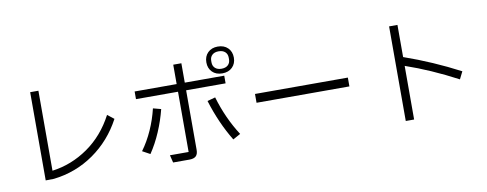

<svg xmlns="http://www.w3.org/2000/svg" viewBox="-71 -1232 4136 1629"><g transform="rotate(-10 1997.0 -417.5)"><path d="M218 -4V-764H289V-75Q456 -97 598 -196Q740 -295 827 -461L883 -417Q791 -244 636 -135.5Q481 -27 289 -5Z M1734 -753Q1734 -805 1766.5 -837Q1799 -869 1852 -869Q1906 -869 1938.5 -837Q1971 -805 1971 -753Q1971 -702 1938.5 -670Q1906 -638 1852 -638Q1798 -638 1766 -670Q1734 -702 1734 -753ZM1928 -746V-760Q1928 -791 1908 -809.5Q1888 -828 1852 -828Q1817 -828 1797 -809.5Q1777 -791 1777 -760V-746Q1777 -715 1797 -696.5Q1817 -678 1852 -678Q1888 -678 1908 -696.5Q1928 -715 1928 -746ZM1309 34 1293 -31H1454V-550H1092V-616H1454V-783H1524V-616H1864V-550H1524V-37Q1524 0 1506 17Q1488 34 1450 34ZM1066 -106Q1119 -178 1158.5 -266.5Q1198 -355 1220 -448L1288 -430Q1264 -334 1224 -240.5Q1184 -147 1132 -70ZM1846 -70Q1748 -231 1687 -429L1756 -448Q1811 -261 1911 -106Z M2894 -342H2094V-418H2894Z M3828 -238Q3599 -359 3386 -432V30H3314V-785H3386V-508Q3629 -423 3860 -302Z"/></g></svg>

Font: IBM Plex Sans SC
Style: Regular
Weight: 400
Designer: Mike Abbink; Paul van der Laan; Pieter van Rosmalen; Eunyou Noh; Wujin Sim; Chorong Kim; Dohee Lee; Yejin We; Jinhee Kim
Foundry: Sandoll Inc.
Version: Version 1.000